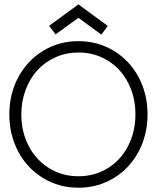

<svg xmlns="http://www.w3.org/2000/svg" viewBox="-20 -864 752 896"><path d="M239.5 -703.5 209 -743.5 346 -843.5 483 -743 453 -702.5 346 -781ZM23.5 -330.5Q23.5 -425.5 65.5 -503.8Q107.5 -582 181.5 -627Q255.5 -672 346 -672Q436.5 -672 510.8 -627Q585 -582 626.8 -503.8Q668.5 -425.5 668.5 -330.5Q668.5 -235 627 -156.8Q585.5 -78.5 511.2 -33.2Q437 12 346 12Q255 12 180.8 -33.2Q106.5 -78.5 65 -156.8Q23.5 -235 23.5 -330.5ZM79.5 -330.5Q79.5 -249.5 113.5 -183.5Q147.5 -117.5 208.8 -79.5Q270 -41.5 346 -41.5Q422.5 -41.5 483.5 -79.5Q544.5 -117.5 578.2 -183.5Q612 -249.5 612 -330.5Q612 -411.5 578.2 -477.2Q544.5 -543 483.5 -581Q422.5 -619 346 -619Q289 -619 239.2 -596.8Q189.5 -574.5 154.5 -536.2Q119.5 -498 99.5 -444.5Q79.5 -391 79.5 -330.5Z"/></svg>

Font: League Spartan Light
Style: Regular
Weight: 277
Foundry: The League of Moveable Type
Version: Version 2.002